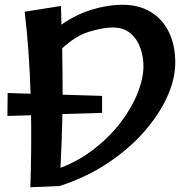

<svg xmlns="http://www.w3.org/2000/svg" viewBox="-20 -778 810 803"><path d="M107 5Q112 -152 110 -296L11 -293L12 -389L108 -386Q105 -477 99 -563Q93 -649 83 -729L235 -753Q236 -712 237 -675Q297 -717 363.5 -737.5Q430 -758 493 -758Q561 -758 610.5 -728Q660 -698 686.5 -643.5Q713 -589 713 -516Q713 -447 678.5 -371.5Q644 -296 580 -224Q516 -152 427 -93.5Q338 -35 229 0ZM407 -306 241 -301Q240 -246 238 -191Q236 -136 233 -76Q311 -106 375 -156Q439 -206 485 -266.5Q531 -327 555.5 -388.5Q580 -450 580 -502Q580 -539 567.5 -576Q555 -613 526.5 -638Q498 -663 451 -663Q411 -663 353.5 -645.5Q296 -628 240 -576Q242 -473 242 -382L407 -377Z"/></svg>

Font: Marhey
Style: Regular
Weight: 400
Designer: Nur Syamsi & Bustanul Arifin
Foundry: Namelatype
Version: Version 1.000; ttfautohint (v1.8.4.7-5d5b)